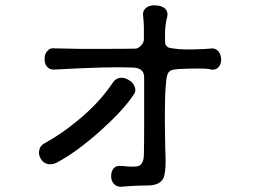

<svg xmlns="http://www.w3.org/2000/svg" viewBox="-20 -751 1040 733"><path d="M410.2 -434.6Q355.5 -353.5 269.5 -285.2Q213.9 -239.3 150.4 -204.1Q132.8 -195.3 129.9 -177.7Q126 -162.1 134.8 -146.5Q142.6 -130.9 158.2 -126Q175.8 -120.1 196.3 -129.9Q276.4 -172.9 369.1 -256.8Q454.1 -334 490.2 -389.6Q501 -403.3 494.1 -419.9Q489.3 -434.6 473.6 -444.3Q457 -455.1 440.4 -454.1Q420.9 -452.1 410.2 -434.6ZM188.5 -566.4Q170.9 -569.3 160.2 -555.7Q150.4 -544.9 150.4 -527.3Q149.4 -509.8 158.2 -498Q168.9 -484.4 186.5 -485.4Q293 -491.2 365.2 -493.2Q433.6 -495.1 483.4 -493.2Q508.8 -493.2 520.5 -482.4Q530.3 -473.6 530.3 -455.1V-403.3Q530.3 -318.4 530.3 -273.4Q530.3 -195.3 529.3 -159.2Q528.3 -125 508.8 -117.2Q495.1 -112.3 448.2 -117.2H441.4Q423.8 -120.1 413.1 -107.4Q404.3 -95.7 404.3 -78.1Q404.3 -61.5 414.1 -49.8Q424.8 -37.1 443.4 -38.1Q477.5 -41 502 -42Q523.4 -43 543.9 -43Q589.8 -43 603.5 -70.3Q612.3 -88.9 612.3 -138.7Q610.4 -182.6 609.4 -284.2Q609.4 -399.4 613.3 -428.7Q615.2 -460.9 622.1 -472.7Q630.9 -486.3 654.3 -486.3L659.2 -487.3Q698.2 -489.3 723.6 -489.3Q771.5 -490.2 787.1 -485.4Q804.7 -482.4 815.4 -496.1Q825.2 -507.8 824.2 -526.4Q823.2 -544.9 812.5 -556.6Q799.8 -569.3 781.2 -565.4Q761.7 -563.5 722.7 -562.5Q681.6 -561.5 661.1 -563.5L654.3 -564.5Q632.8 -566.4 624 -569.3Q610.4 -575.2 610.4 -589.8Q609.4 -611.3 610.4 -635.7Q612.3 -666 618.2 -685.5Q623 -706.1 609.4 -718.8Q596.7 -729.5 575.2 -730.5Q554.7 -732.4 540 -722.7Q523.4 -710.9 526.4 -690.4Q528.3 -674.8 529.3 -650.4Q529.3 -635.7 529.3 -612.3V-600.6Q529.3 -587.9 517.6 -576.2Q506.8 -565.4 497.1 -565.4Q467.8 -564.5 386.7 -564.5Q278.3 -563.5 188.5 -566.4Z"/></svg>

Font: Gungsuh
Style: Regular
Weight: 400
Version: Version 2.21